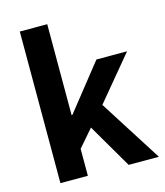

<svg xmlns="http://www.w3.org/2000/svg" viewBox="-117 -887 839 976"><g transform="rotate(-15 302.0 -399.0)"><path d="M79.3 0H223.7V-141.9L302.4 -232.7L438.4 0H597.5L388.2 -329.1L580 -559.8H418.7L228 -319.6H223.7V-797.9H79.3Z"/></g></svg>

Font: Source Han Sans JP VF
Style: Regular
Weight: 250
Designer: Ryoko NISHIZUKA 西塚涼子 (kana, bopomofo & ideographs); Paul D. Hunt (Latin, Greek & Cyrillic); Sandoll Communications 산돌커뮤니
Foundry: Adobe
Version: Version 2.004;hotconv 1.0.118;makeotfexe 2.5.65603